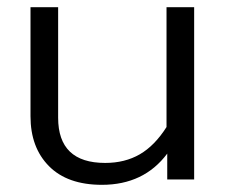

<svg xmlns="http://www.w3.org/2000/svg" viewBox="-20 -500 631 535"><path d="M65 -176V-480H142V-172Q142 -46 273 -46Q328 -46 369.5 -70Q411 -94 444 -146V-480H521V0H446V-72Q381 15 264 15Q168 15 116.5 -37Q65 -89 65 -176Z"/></svg>

Font: Prompt Light
Style: Regular
Weight: 300
Designer: Katatrad Team
Foundry: CadsonDemak
Version: Version 1.001